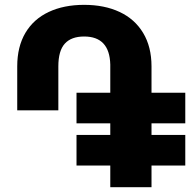

<svg xmlns="http://www.w3.org/2000/svg" viewBox="-20 -780 792 800"><path d="M611.3 -266.1V-217.8H752V-90.3H611.3V0H439.5V-90.3H298.8V-217.8H439.5V-266.1H298.8V-393.6H439.5V-511.2Q436.5 -627.9 330.6 -627.9Q276.9 -627.9 250 -598.1Q223.1 -568.4 223.1 -503.4V-320.3H51.8V-503.4Q51.8 -585.4 85.9 -643.1Q120.1 -700.7 183.1 -730.2Q246.1 -759.8 330.6 -759.8Q415 -759.8 478.3 -730.2Q541.5 -700.7 576.4 -642.8Q611.3 -585 611.3 -503.4V-393.6H752V-266.1Z"/></svg>

Font: Mardoto Black
Style: Regular
Weight: 900
Designer: Christian Robertson, Vahan Hovhannisyan
Foundry: Google
Version: Version 1.000